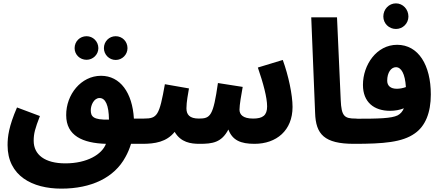

<svg xmlns="http://www.w3.org/2000/svg" viewBox="-20 -849 2620 1140"><path d="M494 -494C532 -494 564 -525 564 -563C564 -603 532 -634 494 -634C454 -634 423 -603 423 -563C423 -525 454 -494 494 -494ZM667 -493C706 -493 737 -525 737 -563C737 -603 706 -634 667 -634C628 -634 597 -603 597 -563C597 -525 628 -493 667 -493ZM344 271C522 271 659 206 725 83C738 60 749 34 758 5H825C880 5 910 -27 910 -72C910 -112 887 -145 835 -145H775C766 -298 694 -399 580 -399C461 -399 372 -287 373 -165C373 -43 471 1 609 5C586 67 498 121 368 121C247 121 180 70 180 -13C180 -56 188 -85 217 -160L81 -211C32 -98 25 -37 25 13C25 196 173 271 344 271ZM519 -195C519 -225 538 -267 571 -267C606 -267 626 -225 627 -139C532 -136 519 -158 519 -195Z M825 5C900 5 969 -6 1017 -66C1054 -3 1113 5 1165 5C1241 5 1295 -2 1336 -80C1360 -16 1409 5 1491 5C1621 5 1717 -74 1717 -214C1717 -285 1693 -400 1659 -493L1511 -448C1543 -355 1566 -270 1566 -217C1566 -164 1540 -145 1483 -145C1422 -145 1402 -169 1402 -198C1402 -227 1413 -288 1421 -333L1274 -356C1246 -161 1230 -145 1161 -145C1105 -145 1087 -169 1087 -206C1087 -244 1097 -294 1102 -324L959 -349C926 -163 914 -145 835 -145Z M2082 5C2137 5 2167 -26 2167 -72C2167 -112 2144 -145 2092 -145C2025 -145 2007 -158 2003 -256L1981 -746H1828L1851 -178C1855 -52 1905 5 2082 5Z M2331 -677C2372 -677 2405 -710 2405 -751C2405 -794 2372 -829 2331 -829C2289 -829 2256 -794 2256 -751C2256 -710 2289 -677 2331 -677ZM2082 5C2257 5 2369 -4 2443 -57C2505 -100 2538 -179 2538 -288C2538 -463 2464 -583 2338 -583C2216 -583 2135 -464 2135 -345C2135 -242 2201 -191 2296 -191C2325 -191 2353 -196 2378 -206C2370 -187 2358 -173 2341 -164C2304 -146 2230 -144 2092 -144ZM2279 -370C2279 -418 2302 -450 2331 -450C2362 -450 2385 -412 2390 -332C2371 -325 2352 -322 2336 -322C2300 -322 2279 -339 2279 -370Z"/></svg>

Font: Noto Sans Arabic UI SmCn XBd
Style: Regular
Weight: 800
Width: 4
Designer: Monotype Design Team, Nadine Chahine and Nizar Qandah
Foundry: Monotype Imaging Inc.
Version: Version 2.010